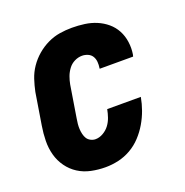

<svg xmlns="http://www.w3.org/2000/svg" viewBox="-104 -633 708 735"><g transform="rotate(-20 250.0 -265.0)"><path d="M205 8Q175 8 146.5 2Q118 -4 94.5 -19Q71 -34 54.5 -57Q38 -80 30.5 -107.5Q23 -135 23.5 -165Q24 -195 29 -225L50 -355Q55 -379 63 -403.5Q71 -428 86 -450Q101 -472 121.5 -489.5Q142 -507 166 -518.5Q190 -530 215 -534Q240 -538 265 -538Q291 -538 316.5 -534.5Q342 -531 364.5 -521.5Q387 -512 405.5 -496.5Q424 -481 435.5 -459.5Q447 -438 450.5 -412.5Q454 -387 450 -362Q449 -360 449 -358Q449 -356 448 -354H311Q312 -354 312 -355Q312 -356 312 -357Q314 -369 313 -381.5Q312 -394 306 -404Q300 -414 288.5 -419Q277 -424 265 -424Q249 -424 234 -416.5Q219 -409 209 -395.5Q199 -382 193.5 -367Q188 -352 185 -336L164 -206Q162 -195 161 -184.5Q160 -174 160.5 -163.5Q161 -153 163.5 -142.5Q166 -132 171 -124Q176 -116 185.5 -111Q195 -106 205 -106Q221 -106 236.5 -115Q252 -124 262 -137.5Q272 -151 277.5 -167Q283 -183 286 -199H423Q418 -172 409 -147Q400 -122 386 -98Q372 -74 352.5 -53Q333 -32 308.5 -18Q284 -4 257.5 2Q231 8 205 8Z"/></g></svg>

Font: Iosevka Curly Heavy Oblique
Style: Regular
Weight: 900
Italic angle: -9°
Monospace: yes
Designer: Belleve Invis
Foundry: Belleve Invis
Version: Version 11.1.0; ttfautohint (v1.8.3)